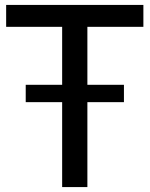

<svg xmlns="http://www.w3.org/2000/svg" viewBox="-20 -760 608 780"><path d="M232.5 0V-345H84.5V-415.5H232.5V-651H5V-740H562.5V-651H335V-415.5H483.5V-345H335V0Z"/></svg>

Font: Encode Sans SemiCondensed SemiCondensed Medium
Style: Regular
Weight: 500
Width: 4
Designer: Multiple Designers
Foundry: Impallari Type
Version: Version 3.000; ttfautohint (v1.8.3) -l 8 -r 50 -G 200 -x 14 